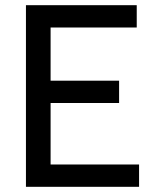

<svg xmlns="http://www.w3.org/2000/svg" viewBox="-20 -720 594 740"><path d="M516 0H80V-700H507V-614H175V-409H439V-323H175V-86H516Z"/></svg>

Font: Cabin
Style: Regular
Weight: 400
Designer: Pablo Impallari
Foundry: Pablo Impallari
Version: Version 1.007